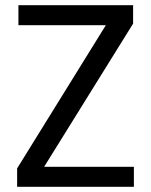

<svg xmlns="http://www.w3.org/2000/svg" viewBox="-20 -720 582 740"><path d="M46 0V-71L388 -623H51V-700H493V-629L150 -77H496V0Z"/></svg>

Font: Host Grotesk Light
Style: Regular
Weight: 400
Version: Version 1.003